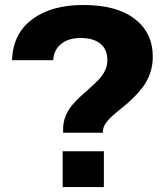

<svg xmlns="http://www.w3.org/2000/svg" viewBox="-20 -758 670 778"><path d="M235.8 -220.2V-235.8Q235.8 -262.7 245.6 -287.1Q255.4 -311.5 271.2 -330.6Q287.1 -349.6 306.2 -367.2Q325.2 -384.8 344.5 -401.6Q363.8 -418.5 379.6 -435.1Q395.5 -451.7 405.3 -471.7Q415 -491.7 415 -513.2Q415 -558.1 386.7 -581.1Q358.4 -604 307.1 -604Q255.9 -604 226.6 -579.1Q197.3 -554.2 195.8 -514.2H28.8Q32.2 -621.1 110.1 -679.4Q188 -737.8 316.9 -737.8Q453.1 -737.8 526.1 -681.4Q599.1 -625 599.1 -527.8Q599.1 -492.7 587.9 -460.7Q576.7 -428.7 558.8 -405.3Q541 -381.8 519.5 -360.8Q498 -339.8 476.6 -322.8Q455.1 -305.7 437.3 -290Q419.4 -274.4 408.2 -258.1Q397 -241.7 397 -226.1V-220.2ZM233.9 0V-145H400.9V0Z"/></svg>

Font: Hubot Sans Expanded
Style: Bold
Weight: 700
Width: 7
Designer: Deni Anggara
Foundry: GitHub
Version: Version 1.001;gftools[0.9.31]